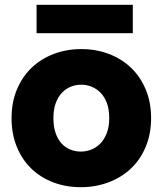

<svg xmlns="http://www.w3.org/2000/svg" viewBox="-20 -770 677 798"><path d="M608 -279Q608 -213 585.5 -159.5Q563 -106 523.5 -69Q484 -32 430.5 -12Q377 8 316 8Q254 8 201.5 -12Q149 -32 110.5 -69Q72 -106 50 -159.5Q28 -213 28 -279Q28 -345 50.5 -398.5Q73 -452 112 -489Q151 -526 204 -546Q257 -566 318 -566Q379 -566 432 -546Q485 -526 524 -489Q563 -452 585.5 -398.5Q608 -345 608 -279ZM202 -279Q202 -244 211 -217.5Q220 -191 235.5 -174Q251 -157 272 -148.5Q293 -140 316 -140Q339 -140 360 -148.5Q381 -157 397.5 -174Q414 -191 424 -217.5Q434 -244 434 -279Q434 -315 424.5 -341Q415 -367 398.5 -384Q382 -401 361 -409.5Q340 -418 318 -418Q295 -418 274 -409.5Q253 -401 237 -384Q221 -367 211.5 -341Q202 -315 202 -279ZM132 -750H532V-632H132Z"/></svg>

Font: SVN-Poppins
Style: Bold
Weight: 700
Designer: Ninad Kale (Devanagari), Jonny Pinhorn (Latin)
Foundry: Indian Type Foundry
Version: Version 3.200;PS 1.000;hotconv 16.6.54;makeotf.lib2.5.65590